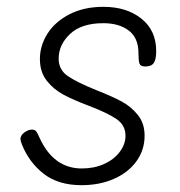

<svg xmlns="http://www.w3.org/2000/svg" viewBox="-20 -539 527 563"><path d="M44 -116Q40 -126 40 -133Q41 -143 52 -151Q63 -159 74 -159Q82 -159 86 -154Q90 -149 96 -135Q137 -45 220 -45Q256 -45 285 -58Q314 -71 331 -93.5Q348 -116 348 -141Q348 -172 321.5 -190Q295 -208 240 -229Q195 -246 166 -261.5Q137 -277 117 -302.5Q97 -328 97 -366Q97 -405 119 -440Q141 -475 183.5 -497Q226 -519 283 -519Q351 -519 394.5 -484.5Q438 -450 438 -389Q438 -365 431 -354.5Q424 -344 406 -344Q392 -344 389 -352.5Q386 -361 386 -383Q386 -428 357.5 -449.5Q329 -471 283 -471Q219 -471 185.5 -439.5Q152 -408 152 -367Q152 -334 179.5 -315.5Q207 -297 264 -274Q310 -256 337.5 -241Q365 -226 384.5 -201.5Q404 -177 404 -141Q404 -99 380 -66Q356 -33 314 -14.5Q272 4 219 4Q151 4 108 -29.5Q65 -63 44 -116Z"/></svg>

Font: Mali Light
Style: Italic
Weight: 300
Italic angle: -10°
Version: Version 1.000; ttfautohint (v1.6)